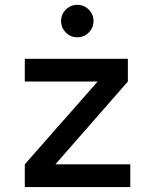

<svg xmlns="http://www.w3.org/2000/svg" viewBox="-20 -755 626 775"><path d="M151.4 -32.2 80.1 -91.8 424.8 -483.4 496.1 -425.8ZM80.1 0V-91.8H505.9V0ZM80.1 -425.8V-517.6H496.1V-425.8ZM292 -604.5Q265.1 -604.5 245.8 -623.8Q226.6 -643.1 226.6 -669.9Q226.6 -697.3 245.8 -716.3Q265.1 -735.4 292 -735.4Q319.3 -735.4 338.4 -716.3Q357.4 -697.3 357.4 -669.9Q357.4 -643.1 338.4 -623.8Q319.3 -604.5 292 -604.5Z"/></svg>

Font: Cascadia Mono
Style: Regular
Weight: 400
Monospace: yes
Designer: Aaron Bell
Foundry: Saja Typeworks
Version: Version 2404.023